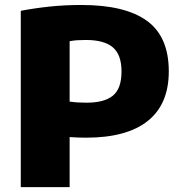

<svg xmlns="http://www.w3.org/2000/svg" viewBox="-20 -770 752 790"><path d="M65.5 0V-725.5Q123 -736.5 184.5 -743Q246 -749.5 315 -749.5Q495 -749.5 584.8 -684.2Q674.5 -619 674.5 -476.5Q674.5 -341.5 588.2 -272.5Q502 -203.5 334 -203.5Q316 -203.5 299.5 -204.2Q283 -205 266.5 -206V0ZM335.5 -347.5Q410 -347.5 445 -376.8Q480 -406 480 -476Q480 -544.5 444.5 -575Q409 -605.5 334 -605.5Q314 -605.5 298.2 -604.5Q282.5 -603.5 266.5 -600.5V-352Q284.5 -349.5 300.2 -348.5Q316 -347.5 335.5 -347.5Z"/></svg>

Font: Encode Sans SemiExpanded ExtraBold
Style: Regular
Weight: 800
Width: 6
Designer: Multiple Designers
Foundry: Impallari Type
Version: Version 3.002